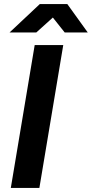

<svg xmlns="http://www.w3.org/2000/svg" viewBox="-20 -921 450 941"><path d="M150 -700H290L173 0H33ZM175 -901H310L410 -762H297L239 -835L158 -762H27Z"/></svg>

Font: Oak Sans
Style: Bold Italic
Weight: 700
Italic angle: -9.5°
Foundry: Erik Kennedy, Walven
Version: Version 1.000